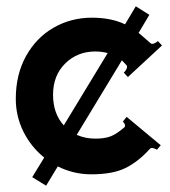

<svg xmlns="http://www.w3.org/2000/svg" viewBox="-20 -625 538 608"><path d="M381 -255 489 -165 477 -151Q461 -160 455 -154Q418 -113 377.5 -93Q337 -73 269 -73Q213 -73 163 -98L126 -37L82 -64L120 -126Q78 -160 54 -208.5Q30 -257 30 -312Q30 -389 62.5 -447.5Q95 -506 150 -537.5Q205 -569 271 -569Q332 -569 376 -548L410 -605L453 -578L419 -521Q431 -511 457 -488Q459 -486 462 -486Q466 -486 471.5 -489Q477 -492 480 -495L493 -481L385 -381L372 -395Q377 -399 380.5 -406.5Q384 -414 381 -418L366 -434L223 -198Q250 -186 282 -186Q312 -186 331 -193.5Q350 -201 374 -222Q376 -224 376 -227Q376 -233 369 -240ZM182 -228 321 -457Q301 -462 282 -462Q225 -462 186.5 -424Q148 -386 148 -325Q148 -265 182 -228Z"/></svg>

Font: Aoboshi One
Style: Regular
Weight: 400
Designer: IKIMOJI
Foundry: Natsumi Matsuba
Version: Version 1.000; ttfautohint (v1.8.3)